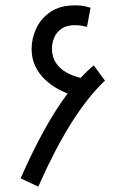

<svg xmlns="http://www.w3.org/2000/svg" viewBox="-20 -695 469 717"><path d="M123 2 57 -29Q100 -127 143.5 -206Q187 -285 233 -346.5Q279 -408 330 -451L372 -394Q340 -364 308 -323.5Q276 -283 245 -233.5Q214 -184 183.5 -125Q153 -66 123 2ZM254 -339Q225 -347 197.5 -362Q170 -377 147.5 -398.5Q125 -420 111.5 -448.5Q98 -477 98 -513Q98 -550 114.5 -587Q131 -624 167 -649.5Q203 -675 261 -675Q279 -675 292.5 -672.5Q306 -670 318 -666L305 -595Q297 -597 284.5 -599Q272 -601 260 -601Q229 -601 210 -588Q191 -575 182.5 -555Q174 -535 174 -513Q174 -482 189 -460Q204 -438 228 -424.5Q252 -411 280 -404.5Q308 -398 334 -398Z"/></svg>

Font: Noto Sans Arabic ExtraCondensed
Style: Regular
Weight: 400
Width: 2
Designer: Monotype Design Team, Nadine Chahine, Nizar Qandah and Khaled Hosny
Foundry: Monotype Imaging Inc.
Version: Version 2.012